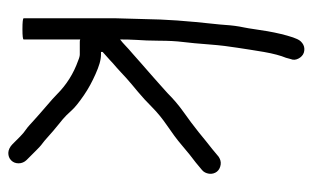

<svg xmlns="http://www.w3.org/2000/svg" viewBox="-165 -563 752 462"><g transform="rotate(90 211.0 -332.0)"><path d="M105 -203 124 -220C129 -225 136 -231 143 -237C150 -243 158 -251 168 -260C178 -269 189 -278 201 -288C213 -298 225 -309 238 -322C251 -335 266 -347 282 -358C298 -369 315 -381 330 -394C345 -407 359 -418 371 -427L389 -442C394 -446 397 -452 398 -459C399 -466 397 -473 393 -478C389 -483 383 -486 376 -487C369 -488 363 -486 357 -482L339 -467C327 -458 313 -446 298 -434C283 -422 267 -410 250 -398C233 -386 218 -373 204 -359C191 -347 178 -336 167 -326C156 -316 145 -307 135 -298C125 -289 117 -282 109 -275C101 -268 95 -263 90 -258C85 -253 80 -249 75 -245C75 -256 75 -269 76 -284C77 -299 78 -317 78 -339C78 -361 79 -380 81 -396C83 -412 85 -433 87 -460C89 -487 92 -509 95 -528C98 -547 101 -568 105 -591C109 -614 114 -632 119 -644L122 -655C125 -662 124 -668 121 -674C118 -680 113 -685 107 -687C101 -689 94 -689 88 -686C82 -683 77 -678 74 -671L70 -661C64 -643 59 -622 55 -599C51 -576 49 -557 46 -543C43 -529 41 -514 40 -498C39 -482 36 -459 33 -427C30 -395 28 -367 27 -342L24 -235V-13C24 -11 33 -10 50 -10C67 -10 75 -11 75 -13V-149C77 -148 79 -148 82 -148H111C114 -148 119 -147 126 -144C157 -133 184 -116 207 -93C213 -87 223 -78 236 -67C249 -56 260 -46 269 -38C278 -30 285 -23 291 -19C297 -15 303 -10 309 -4L327 14C333 20 341 24 348 24C355 24 361 22 366 17C371 12 373 6 373 -1C373 -8 370 -15 365 -20L342 -43C337 -48 331 -54 324 -59C317 -64 308 -73 295 -84C282 -95 273 -102 267 -107C261 -112 254 -119 246 -128C238 -137 225 -147 209 -158C193 -169 176 -178 158 -186C140 -194 125 -199 111 -199H105Z"/></g></svg>

Font: AppleStorm
Style: Rg
Weight: 400
Foundry: Cannot Into Space Fonts
Version: Version 1.01